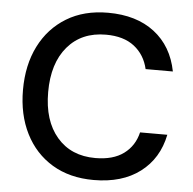

<svg xmlns="http://www.w3.org/2000/svg" viewBox="-52 -764 833 828"><g transform="rotate(5 364.5 -350.0)"><path d="M383 12Q279 12 203.5 -33.5Q128 -79 87 -160.5Q46 -242 46 -349Q46 -457 87 -538.5Q128 -620 203.5 -666Q279 -712 383 -712Q506 -712 584 -652Q662 -592 683 -484H565Q551 -545 505 -581Q459 -617 382 -617Q277 -617 216 -545.5Q155 -474 155 -349Q155 -225 216 -154Q277 -83 382 -83Q459 -83 505 -117Q551 -151 565 -210H683Q662 -106 584 -47Q506 12 383 12Z"/></g></svg>

Font: Firefly Display Medium
Style: Regular
Weight: 500
Designer: Colophon Foundry, Jonny Pinhorn
Foundry: Colophon Foundry
Version: Version 1.200; ttfautohint (v1.8.3)